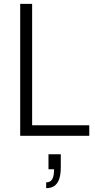

<svg xmlns="http://www.w3.org/2000/svg" viewBox="-20 -706 494 998"><path d="M85 0V-686H147V-55H444V0ZM220 272V242Q242 242 251.5 225.5Q261 209 261 174H232V96H296V163Q296 201 287.5 225Q279 249 262.5 260.5Q246 272 220 272Z"/></svg>

Font: Archivo SemiCondensed ExtraLight
Style: Regular
Weight: 250
Width: 4
Designer: Hector Gatti
Foundry: Omnibus-Type
Version: Version 2.001